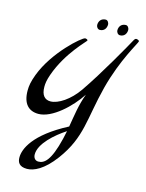

<svg xmlns="http://www.w3.org/2000/svg" viewBox="-156 -943 978 1288"><g transform="rotate(15 333.0 -299.0)"><path d="M666 -768C665 -771 662 -774 660 -775L652 -778C650 -779 648 -779 646 -779C640 -779 635 -775 632 -770C605 -720 479 -496 383 -357C327 -276 250 -225 196 -225C158 -225 132 -250 132 -309C132 -332 135 -356 149 -396C208 -564 331 -677 331 -684C331 -691 318 -694 313 -694C292 -694 119 -543 54 -370C35 -319 30 -289 30 -256C30 -165 72 -123 140 -123C235 -123 354 -236 415 -330C385 -251 376 -175 362 -95C136 23 93 134 93 191C93 224 106 253 161 253C208 253 275 223 350 122C478 -51 462 -175 521 -406C575 -615 666 -756 666 -768ZM344 -6C304 159 262 186 222 186C202 186 187 171 187 145C187 70 281 -12 356 -61C352 -43 348 -25 344 -6ZM437 -823C437 -834 428 -851 414 -851C386 -851 367 -832 367 -802C367 -791 376 -774 392 -774C421 -774 437 -796 437 -823ZM577 -823C577 -834 568 -851 554 -851C526 -851 507 -832 507 -802C507 -791 516 -774 532 -774C561 -774 577 -796 577 -823Z"/></g></svg>

Font: Mervale Script
Style: Regular
Weight: 400
Designer: Astigmatic (AOETI)
Foundry: Astigmatic (AOETI)
Version: Version 1.000